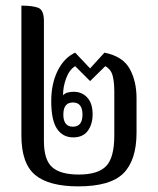

<svg xmlns="http://www.w3.org/2000/svg" viewBox="-20 -652 560 682"><path d="M258 10Q154 10 105 -30.5Q56 -71 56 -171V-632Q97 -632 116.5 -624Q136 -616 136 -577V-151Q136 -84 165.5 -58Q195 -32 260 -32Q328 -32 357 -62Q386 -92 386 -171V-326Q386 -361 380 -383.5Q374 -406 354 -417L300 -364L247 -417Q226 -404 215 -374Q204 -344 204 -316L203 -313Q211 -321 221 -323.5Q231 -326 242 -326Q271 -326 290 -305.5Q309 -285 309 -246Q309 -211 292 -187.5Q275 -164 240 -164Q203 -164 182.5 -194.5Q162 -225 162 -293Q162 -355 185 -401Q208 -447 247 -465L300 -409L351 -465Q416 -452 440.5 -408Q465 -364 465 -303V-181Q465 -83 418.5 -36.5Q372 10 258 10ZM239 -202Q273 -202 273 -245Q273 -288 239 -288Q205 -288 205 -245Q205 -202 239 -202Z"/></svg>

Font: Noto Serif Thai ExtraCondensed
Style: Regular
Weight: 400
Width: 2
Designer: Monotype Design Team
Foundry: Monotype Imaging Inc.
Version: Version 2.002; ttfautohint (v1.8.4.7-5d5b)